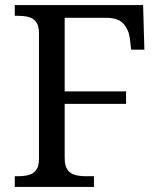

<svg xmlns="http://www.w3.org/2000/svg" viewBox="-20 -734 630 754"><path d="M38 0V-42H51Q73 -42 91.5 -46.5Q110 -51 121.5 -65.5Q133 -80 133 -109V-604Q133 -634 121.5 -648.5Q110 -663 91.5 -667.5Q73 -672 51 -672H38V-714H542L547 -539H495L490 -582Q486 -616 465.5 -640Q445 -664 398 -664H234V-375H475V-326H234V-114Q234 -83 245 -67.5Q256 -52 275 -47Q294 -42 316 -42H349V0Z"/></svg>

Font: Noto Serif Tamil
Style: Regular
Weight: 400
Designer: Indian Type Foundry, Tom Grace, and the Monotype Design Team
Foundry: Monotype Imaging Inc.
Version: Version 2.003